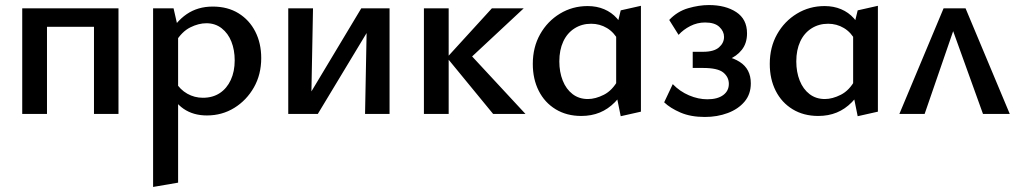

<svg xmlns="http://www.w3.org/2000/svg" viewBox="-20 -451 4033 760"><path d="M352 0V-418H449V0ZM68 0V-418H166V0ZM115 -345V-418H403V-345Z M799 6Q745 6 706.5 -20.5Q668 -47 650 -96L674 -127Q693 -96 721.5 -80Q750 -64 783 -64Q822 -64 850 -82.5Q878 -101 893.5 -134.5Q909 -168 909 -212Q909 -253 896 -286Q883 -319 857.5 -339Q832 -359 797 -359Q766 -359 733 -342.5Q700 -326 675 -285L641 -303Q675 -365 719 -395Q763 -425 822 -425Q881 -425 924 -398.5Q967 -372 990.5 -326Q1014 -280 1014 -221Q1014 -156 985 -105Q956 -54 907.5 -24Q859 6 799 6ZM586 289V-418H667L685 -339V272Z M1425 0 1433 -418H1522V0ZM1121 0V-418H1219L1211 0ZM1185 0V-43L1410 -418H1463V-373L1238 0Z M1932 0 1749 -223 1927 -418H2053L1816 -197V-263L2060 0ZM1658 0V-418H1756V0Z M2281 8Q2223 8 2179.5 -18.5Q2136 -45 2112.5 -91.5Q2089 -138 2089 -198Q2089 -264 2118 -315.5Q2147 -367 2196.5 -397Q2246 -427 2306 -427Q2342 -427 2371.5 -414.5Q2401 -402 2422 -378.5Q2443 -355 2454 -322L2429 -289Q2411 -323 2382.5 -340Q2354 -357 2320 -357Q2283 -357 2254 -338.5Q2225 -320 2209.5 -286.5Q2194 -253 2194 -208Q2194 -166 2207.5 -132Q2221 -98 2246.5 -78.5Q2272 -59 2307 -59Q2337 -59 2370.5 -76Q2404 -93 2427 -135L2463 -115Q2441 -74 2414 -46.5Q2387 -19 2354 -5.5Q2321 8 2281 8ZM2437 9 2419 -80V-336L2437 -410L2517 -428V-9Z M2770 12Q2714 12 2673.5 -5.5Q2633 -23 2609 -46L2643 -118Q2671 -89 2707.5 -73.5Q2744 -58 2780 -58Q2820 -58 2842.5 -74.5Q2865 -91 2865 -119Q2865 -146 2843 -164Q2821 -182 2763 -182H2722V-246H2763Q2806 -246 2826 -263.5Q2846 -281 2846 -305Q2846 -327 2827.5 -344.5Q2809 -362 2771 -362Q2740 -362 2712.5 -348Q2685 -334 2666 -313L2629 -372Q2661 -406 2704 -418.5Q2747 -431 2786 -431Q2852 -431 2894.5 -403Q2937 -375 2937 -319Q2937 -280 2916.5 -254Q2896 -228 2863 -215Q2830 -202 2792 -202V-234Q2864 -234 2908 -206Q2952 -178 2952 -121Q2952 -78 2927 -48.5Q2902 -19 2860.5 -3.5Q2819 12 2770 12Z M3219 8Q3161 8 3117.5 -18.5Q3074 -45 3050.5 -91.5Q3027 -138 3027 -198Q3027 -264 3056 -315.5Q3085 -367 3134.5 -397Q3184 -427 3244 -427Q3280 -427 3309.5 -414.5Q3339 -402 3360 -378.5Q3381 -355 3392 -322L3367 -289Q3349 -323 3320.5 -340Q3292 -357 3258 -357Q3221 -357 3192 -338.5Q3163 -320 3147.5 -286.5Q3132 -253 3132 -208Q3132 -166 3145.5 -132Q3159 -98 3184.5 -78.5Q3210 -59 3245 -59Q3275 -59 3308.5 -76Q3342 -93 3365 -135L3401 -115Q3379 -74 3352 -46.5Q3325 -19 3292 -5.5Q3259 8 3219 8ZM3375 9 3357 -80V-336L3375 -410L3455 -428V-9Z M3540 0 3715 -418H3802L3977 0H3871L3733 -383H3772L3640 0Z"/></svg>

Font: Ysabeau Infant SemiBold
Style: Regular
Weight: 600
Designer: Christian Thalmann (Catharsis Fonts)
Version: Version 2.002; featfreeze: ss01,ss02,lnum